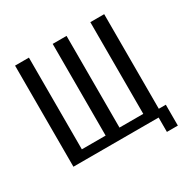

<svg xmlns="http://www.w3.org/2000/svg" viewBox="-151 -740 969 972"><g transform="rotate(-30 333.0 -253.5)"><path d="M555 84V0H57V-591H138V-55H277V-591H358V-55H497V-591H578V-38H619V84Z"/></g></svg>

Font: Alumni Sans Medium
Style: Regular
Weight: 500
Designer: Robert E. Leuschke
Foundry: Robert E. Leuschke
Version: Version 1.018